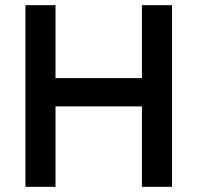

<svg xmlns="http://www.w3.org/2000/svg" viewBox="-20 -720 761 740"><path d="M78 -700H194V-419H527V-700H643V0H527V-310H194V0H78Z"/></svg>

Font: Cabin SemiBold
Style: Regular
Weight: 600
Designer: Pablo Impallari
Foundry: Pablo Impallari. http://www.impallari.com Igino Marini. http://www.ikern.com
Version: Version 2.001